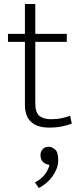

<svg xmlns="http://www.w3.org/2000/svg" viewBox="-20 -640 398 963"><path d="M315 -430H157V-122Q157 -75 178 -58.5Q199 -42 236 -42Q265 -42 290 -47.5Q315 -53 332 -59L340 -20Q320 -12 291 -6Q262 0 227 0Q167 0 136 -28.5Q105 -57 105 -115V-430H20V-470H105V-620H157V-470H315ZM223 186Q206 183 194.5 171Q183 159 183 138Q183 120 194.5 108Q206 96 224 96Q240 96 256 109.5Q272 123 272 162Q272 185 264 206Q256 227 242.5 245.5Q229 264 211.5 278.5Q194 293 175 303L155 275Q185 260 204 236Q223 212 228 187Z"/></svg>

Font: Mukta Malar ExtraLight
Style: Regular
Weight: 275
Designer: Aadarsh Rajan, Girish Dalvi, Yashodeep Gholap
Foundry: Ek Type
Version: Version 2.538;PS 1.000;hotconv 16.6.51;makeotf.lib2.5.65220;